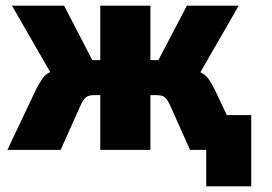

<svg xmlns="http://www.w3.org/2000/svg" viewBox="-20 -526 955 674"><path d="M704 128V0H671V-122H862V128ZM6 0 107 -213Q119 -235 128.5 -249.5Q138 -264 154 -272Q170 -280 199 -285L177 -237L22 -506H205L304 -315H332V-506H508V-315H536L636 -506H818L663 -237L641 -285Q670 -279 686 -271Q702 -263 712 -249Q722 -235 733 -213L834 0H647L579 -152Q573 -166 566.5 -175.5Q560 -185 551.5 -188.5Q543 -192 531 -192H508V0H332V-192H309Q297 -192 288.5 -188.5Q280 -185 273.5 -175.5Q267 -166 261 -152L193 0Z"/></svg>

Font: Nunito Sans 7pt Condensed Black
Style: Regular
Weight: 900
Width: 3
Designer: Vernon Adams
Foundry: Vernon Adams
Version: Version 3.101;gftools[0.9.27]